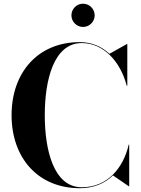

<svg xmlns="http://www.w3.org/2000/svg" viewBox="-20 -982 741 1012"><path d="M356.5 -901C356.5 -867.5 384 -840 417.5 -840C451.5 -840 479 -867.5 479 -901C479 -935 451.5 -962.5 417.5 -962.5C384 -962.5 356.5 -935 356.5 -901ZM661 -220H658.5C630.5 -98 547.5 5 411 5C262 5 216 -193 216 -375C216 -557 262 -755 411 -755C524.5 -755 614.5 -659.5 648 -530H651V-750H649L557 -698.5C515.5 -737 463 -760 401 -760C178 -760 41 -598 41 -375C41 -152 178 10 401 10C473.5 10 532 -15 575.5 -57.5L659 0H661Z"/></svg>

Font: Bodoni* 96pt
Style: Bold
Weight: 700
Version: Version 2.3